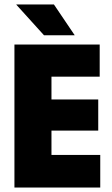

<svg xmlns="http://www.w3.org/2000/svg" viewBox="-20 -838 500 858"><path d="M44.5 0V-639H210V0ZM123.5 0V-145.5H428V0ZM149 -254.5V-393.5H419V-254.5ZM123.5 -495.5V-639H425.5V-495.5ZM221 -818 313.5 -681V-680.5H176.5L53 -817V-818Z"/></svg>

Font: Anek Odia SemiCondensed ExtraBold
Style: Regular
Weight: 800
Width: 4
Designer: Yesha Goshar & Mahesh Sahu (Odia), Yesha Goshar (Latin)
Foundry: Ek Type
Version: Version 1.003